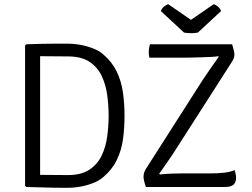

<svg xmlns="http://www.w3.org/2000/svg" viewBox="-20 -895 1204 919"><path d="M576 -341Q576 -282.5 568.8 -229.2Q561.5 -176 539.5 -130Q517.5 -84 474 -47Q453 -29 423.2 -17.8Q393.5 -6.5 362.5 -1.2Q331.5 4 306 4Q267 4 238.5 3.5Q210 3 179.8 2Q149.5 1 106 0L100 -6V-677L106 -683Q149.5 -684.5 179.8 -685.2Q210 -686 238.5 -686Q267 -686 306 -686Q331.5 -686 362.5 -680.8Q393.5 -675.5 423.2 -664.2Q453 -653 474 -635Q517 -598 539 -551.8Q561 -505.5 568.5 -452.2Q576 -399 576 -341ZM500 -341Q500 -390 493.2 -440Q486.5 -490 466.5 -532Q446.5 -574 407.8 -599.5Q369 -625 305 -625Q270 -625 240.5 -625.5Q211 -626 172 -626V-58Q211 -58 240.5 -57.5Q270 -57 305 -57Q369 -57 407.8 -82.8Q446.5 -108.5 466.5 -150.2Q486.5 -192 493.2 -242.2Q500 -292.5 500 -341ZM950 -512Q966.5 -537.5 985.5 -564.2Q1004.5 -591 1027 -623L1024 -626Q1015.5 -624 993.8 -622.8Q972 -621.5 946 -620.8Q920 -620 898 -619.5Q876 -619 867 -619H695Q693.5 -625 692.8 -631.5Q692 -638 692 -644Q692 -654 693.5 -663.8Q695 -673.5 698 -683H1091Q1095.5 -668 1098 -658.8Q1100.5 -649.5 1101.2 -643.5Q1102 -637.5 1102 -633Q1102 -625.5 1099 -617.2Q1096 -609 1090 -599L821 -179Q804 -152 782.8 -121.8Q761.5 -91.5 742 -63L745 -60Q776.5 -63 802.8 -64Q829 -65 847 -65H982Q1023.5 -65 1053.5 -68.5Q1083.5 -72 1103 -81Q1106 -72 1108 -62.5Q1110 -53 1110 -43Q1110 -23.5 1098.5 -11.8Q1087 0 1056 0H678Q673 -15.5 670.8 -24.5Q668.5 -33.5 667.8 -39Q667 -44.5 667 -49Q667 -57.5 669.5 -67Q672 -76.5 678 -86ZM1003 -875Q1013 -872 1023.2 -863.5Q1033.5 -855 1038 -842L927 -739Q920.5 -738 911.8 -737Q903 -736 894 -736Q885 -736 876.5 -737Q868 -738 861 -739L750 -842Q754.5 -855 765 -863.5Q775.5 -872 785 -875L894 -800Z"/></svg>

Font: Signika Negative Light Light
Style: Regular
Weight: 300
Version: Version 2.001